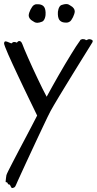

<svg xmlns="http://www.w3.org/2000/svg" viewBox="-29 -609 481 955"><path d="M430.2 -397.9Q428.7 -395.5 420.2 -381.6Q411.6 -367.7 398.4 -346.4Q385.3 -325.2 368.4 -298.1Q351.6 -271 333.7 -241.9Q315.9 -212.9 298.3 -184.1Q280.8 -155.3 265.4 -130.1Q250 -105 238.8 -85.4Q227.5 -65.9 222.2 -56.2Q216.8 -46.4 207 -25.9Q197.3 -5.4 184.6 21.2Q171.9 47.9 157.5 78.6Q143.1 109.4 128.7 140.4Q114.3 171.4 100.8 200.4Q87.4 229.5 76.9 252.4Q66.4 275.4 59.6 290.3Q52.7 305.2 51.8 308.1Q47.4 319.3 43.7 322Q40 324.7 33.2 326.2Q29.8 326.7 27.8 324.2Q25.9 321.8 24.4 318.4Q22.9 314.9 21.5 312.3Q20 309.6 18.1 309.1Q11.7 308.1 11 306.4Q10.3 304.7 7.8 299.8Q6.3 297.9 4.9 297.6Q3.4 297.4 2 297.4Q0.5 297.4 -0.2 296.9Q-1 296.4 -1 293.9Q0 285.6 0.7 277.3Q1.5 269 2.9 262.2Q4.4 256.8 12.9 239.7Q21.5 222.7 34.2 198Q46.9 173.3 62.7 143.3Q78.6 113.3 95 82.3Q111.3 51.3 127.2 21Q143.1 -9.3 155.8 -34.2Q149.4 -47.9 138.7 -69.6Q127.9 -91.3 115.2 -117.9Q102.5 -144.5 88.1 -174.3Q73.7 -204.1 60.1 -233.4Q46.4 -262.7 33.7 -290Q21 -317.4 11.5 -339.1Q2 -360.8 -3.4 -375.2Q-8.8 -389.6 -8.8 -393.1Q-8.3 -398.9 -6.3 -401.1Q-4.4 -403.3 -1.2 -403.3Q2 -403.3 5.6 -401.9Q9.3 -400.4 13.2 -398.9Q19 -396.5 24.4 -394.3Q29.8 -392.1 32.2 -396Q33.7 -399.9 40.5 -400.1Q47.4 -400.4 51.8 -397.9Q53.2 -396.5 54.4 -397Q55.7 -397.5 56.9 -398.9Q58.1 -400.4 59.8 -402.1Q61.5 -403.8 64 -404.8Q69.3 -405.8 73.7 -402.8Q78.1 -399.9 82 -390.1Q84.5 -382.8 92 -364.7Q99.6 -346.7 110.1 -322.8Q120.6 -298.8 133.3 -271.2Q146 -243.7 158.7 -217Q171.4 -190.4 182.9 -167Q194.3 -143.6 203.1 -127.9Q216.3 -152.3 231.7 -179.9Q247.1 -207.5 262.9 -235.1Q278.8 -262.7 294.4 -289.1Q310.1 -315.4 324 -337.9Q337.9 -360.4 348.6 -377.2Q359.4 -394 366.2 -402.8Q370.1 -407.7 370.1 -409.2Q370.1 -410.6 374 -412.1Q377 -413.1 379.2 -414.1Q381.3 -415 386.2 -414.1Q390.6 -413.1 393.1 -413.1Q395.5 -413.1 397 -410.2Q397.9 -408.7 399.9 -409.2Q401.9 -409.7 404.5 -410.9Q407.2 -412.1 410.2 -413.3Q413.1 -414.6 416 -414.1Q419.4 -413.6 422.9 -412.8Q426.3 -412.1 429 -410.2Q431.6 -408.2 432.1 -405.3Q432.6 -402.3 430.2 -397.9ZM197.8 -546.9Q198.2 -541 197.5 -533.9Q196.8 -526.9 194.6 -520Q192.4 -513.2 188.7 -508.1Q185.1 -502.9 179.7 -501Q166 -495.6 156.7 -495.6Q149.4 -495.6 143.8 -498.3Q138.2 -501 132.8 -504.9Q124.5 -509.3 119.1 -516.8Q113.8 -524.4 113.8 -531.7Q113.8 -537.6 116.2 -545.4Q118.7 -553.2 122.6 -561Q126.5 -568.8 131.1 -575.2Q135.7 -581.5 140.1 -584Q147 -587.9 150.9 -587.9Q154.8 -587.9 158.7 -587.9Q177.2 -587.9 187 -578.6Q196.8 -569.3 197.8 -546.9ZM258.8 -537.6Q258.3 -543.5 259 -550.5Q259.8 -557.6 262 -564.5Q264.2 -571.3 267.8 -576.7Q271.5 -582 276.9 -584Q283.7 -586.4 289.6 -587.6Q295.4 -588.9 299.8 -588.9Q307.6 -588.9 313 -586.2Q318.4 -583.5 323.7 -579.6Q332 -575.2 337.4 -567.9Q342.8 -560.5 342.8 -552.7Q342.8 -546.9 340.3 -539.1Q337.9 -531.2 334 -523.4Q330.1 -515.6 325.7 -509.3Q321.3 -502.9 316.9 -501Q310.1 -497.1 305.9 -496.8Q301.8 -496.6 297.9 -496.6Q279.8 -496.6 269.8 -505.9Q259.8 -515.1 258.8 -537.6Z"/></svg>

Font: Oregano
Style: Regular
Weight: 400
Version: Version 1.000